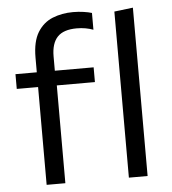

<svg xmlns="http://www.w3.org/2000/svg" viewBox="-53 -795 756 843"><g transform="rotate(-5 325.0 -373.0)"><path d="M118.5 0V-431H24.5V-496H118.5V-561Q118.5 -631.5 143.2 -671.8Q168 -712 209.2 -728.8Q250.5 -745.5 299.5 -745.5Q324.5 -745.5 346.5 -742.2Q368.5 -739 382.5 -734.5V-660.5Q366.5 -666.5 348.2 -669.8Q330 -673 310 -673Q251.5 -673 224.8 -644.8Q198 -616.5 198 -559V-496H369V-431H201V0ZM481 0V-732L563.5 -742V0Z"/></g></svg>

Font: Heraclito
Style: Regular
Weight: 400
Designer: Kostas Bartsokas (font) & Cristiano Sobral (main changes)
Foundry: Kostas Bartsokas (font) & Cristiano Sobral (main changes)
Version: Version 1.00;July 8, 2020;FontCreator 13.0.0.2655 64-bit